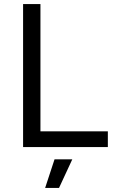

<svg xmlns="http://www.w3.org/2000/svg" viewBox="-20 -720 560 940"><path d="M93 0V-700H178V-77H508V0ZM201 200 247 60H334L269 200Z"/></svg>

Font: Figtree Light
Style: Regular
Weight: 400
Version: Version 2.002